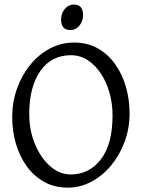

<svg xmlns="http://www.w3.org/2000/svg" viewBox="-20 -819 640 853"><path d="M280.8 14.6Q222.2 14.6 176.3 -11Q130.4 -36.6 98.6 -80.6Q66.9 -124.5 50.5 -180.9Q34.2 -237.3 34.2 -298.8Q34.2 -365.2 55.4 -425Q76.7 -484.9 114.3 -531Q151.9 -577.1 201.7 -603.5Q251.5 -629.9 309.1 -629.9Q369.6 -629.9 415.5 -603.5Q461.4 -577.1 492.7 -532.5Q523.9 -487.8 539.8 -431.6Q555.7 -375.5 555.7 -315.9Q555.7 -249.5 533.9 -189.9Q512.2 -130.4 473.9 -84.2Q435.5 -38.1 386 -11.7Q336.4 14.6 280.8 14.6ZM294.9 -43.9Q376 -43.9 428 -110.8Q480 -177.7 480 -307.1Q480 -357.9 466.8 -405.5Q453.6 -453.1 429 -491Q404.3 -528.8 370.4 -551.3Q336.4 -573.7 294.9 -573.7Q208 -573.7 158.9 -503.2Q109.9 -432.6 109.9 -313Q109.9 -240.2 135.3 -179Q160.6 -117.7 202.6 -80.8Q244.6 -43.9 294.9 -43.9ZM292.5 -685.5Q251.5 -685.5 251.5 -732.4Q251.5 -760.3 268.1 -779.5Q284.7 -798.8 307.6 -798.8Q349.1 -798.8 349.1 -752.4Q349.1 -725.1 333 -705.3Q316.9 -685.5 292.5 -685.5Z"/></svg>

Font: David Libre
Style: Regular
Weight: 400
Designer: Ismar David, J. Victor Gaultney, Annie Olsen and Meir Sadan
Foundry: Monotype Imaging Inc. & SIL International
Version: Version 1.100; ttfautohint (v1.8.4.7-5d5b)